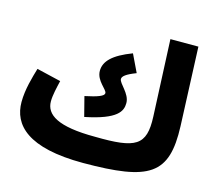

<svg xmlns="http://www.w3.org/2000/svg" viewBox="-107 -879 1163 1034"><g transform="rotate(15 474.0 -362.0)"><path d="M894 -306 876 -745H720L739 -318C746 -157 692 -128 464 -132C255 -132 185 -181 185 -255C185 -290 196 -334 205 -373L70 -405C55 -354 33 -281 33 -211C33 -84 128 21 438 21C809 20 904 -38 894 -306ZM380 -220C558 -256 580 -305 580 -351C580 -404 518 -444 518 -469C518 -484 537 -500 592 -521L545 -619C440 -579 397 -536 397 -482C397 -426 457 -394 457 -373C457 -357 424 -344 352 -329Z"/></g></svg>

Font: Noto Sans Arabic UI Extra
Style: Regular
Weight: 800
Designer: Nadine Chahine - Monotype Design Team
Foundry: Monotype Imaging Inc.
Version: Version 1.900